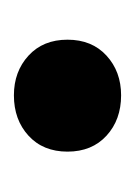

<svg xmlns="http://www.w3.org/2000/svg" viewBox="22 -414 198 283"><g transform="rotate(90 121.5 -273.0)"><path d="M39 -273Q39 -309 62.5 -330.5Q86 -352 121 -352Q157 -352 180.5 -330.5Q204 -309 204 -273Q204 -237 180.5 -215.5Q157 -194 121 -194Q86 -194 62.5 -215.5Q39 -237 39 -273Z"/></g></svg>

Font: Minipax
Style: Bold
Weight: 500
Designer: Raphaël Ronot, Igor Stepanchenko (Cyrillic)
Foundry: steppetype
Version: Version 1.002